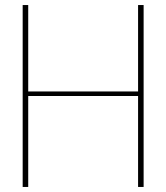

<svg xmlns="http://www.w3.org/2000/svg" viewBox="-20 -742 660 762"><path d="M550 0V-722H528V-379H92V-722H70V0H92V-361H528V0Z"/></svg>

Font: Perun Thin
Style: Regular
Weight: 100
Foundry: Copyright (c) Stefan Peev, Context Ltd, 2016
Version: Version 1.089